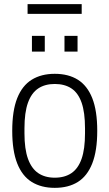

<svg xmlns="http://www.w3.org/2000/svg" viewBox="-20 -894 528 926"><path d="M244 12Q179 12 133 -16.5Q87 -45 63 -106Q39 -167 39 -263Q39 -360 63 -420.5Q87 -481 133 -509.5Q179 -538 244 -538Q310 -538 355.5 -509.5Q401 -481 425 -420.5Q449 -360 449 -263Q449 -167 425 -106Q401 -45 355.5 -16.5Q310 12 244 12ZM244 -37Q292 -37 324.5 -59Q357 -81 373.5 -128Q390 -175 390 -251V-275Q390 -352 373.5 -399Q357 -446 324.5 -467.5Q292 -489 244 -489Q197 -489 164.5 -467.5Q132 -446 115 -399Q98 -352 98 -275V-251Q98 -175 115 -128Q132 -81 164.5 -59Q197 -37 244 -37ZM134 -645V-721H196V-645ZM291 -645V-721H354V-645ZM113 -827V-874H374V-827Z"/></svg>

Font: Archivo SemiCondensed ExtraLight
Style: Regular
Weight: 250
Width: 4
Designer: Hector Gatti
Foundry: Omnibus-Type
Version: Version 2.001